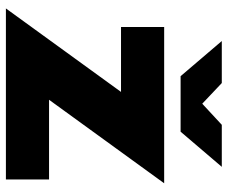

<svg xmlns="http://www.w3.org/2000/svg" viewBox="-82 -708 790 667"><g transform="rotate(90 313.5 -375.0)"><path d="M560.1 -750 438 -606.9H245.1L123 -750H269L340.8 -682.1L414.1 -750ZM617.2 -549.8 327.1 -149.9H604V0H9.8L299.8 -399.9H74.2V-549.8Z"/></g></svg>

Font: Stilu Bold
Style: Regular
Weight: 700
Designer: Genilson Lima Santos
Foundry: Genilson Lima Santos
Version: Version 1.200;PS 001.200;hotconv 1.0.88;makeotf.lib2.5.64775